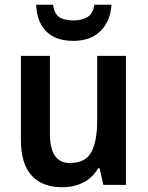

<svg xmlns="http://www.w3.org/2000/svg" viewBox="-20 -778 621 808"><path d="M510 -543V0H415L399 -70H393Q369 -29 329.5 -9.5Q290 10 242 10Q158 10 113 -39.5Q68 -89 68 -188V-543H190V-216Q190 -92 273 -92Q340 -92 364.5 -138Q389 -184 389 -272V-543ZM449 -758Q445 -689 403 -647.5Q361 -606 289 -606Q214 -606 174.5 -646Q135 -686 132 -758H203Q209 -719 230 -705.5Q251 -692 290 -692Q324 -692 347.5 -706Q371 -720 377 -758Z"/></svg>

Font: Noto Sans Georgian SemiCondensed SemiBold
Style: Regular
Weight: 600
Width: 4
Designer: Monotype Design Team, Akaki Razmadze
Foundry: Google LLC
Version: Version 2.005; ttfautohint (v1.8.4.7-5d5b)